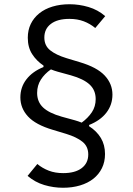

<svg xmlns="http://www.w3.org/2000/svg" viewBox="-20 -730 626 905"><path d="M475 -4Q475 33 460.5 62.5Q446 92 420 112.5Q394 133 357.5 144Q321 155 277 155Q232 155 188.5 142Q145 129 110 99L156 43Q180 63 210 74.5Q240 86 278 86Q334 86 365 62.5Q396 39 396 -2Q396 -40 368.5 -62Q341 -84 292 -99L229 -118Q148 -142 112 -181Q76 -220 76 -271Q76 -319 104.5 -356Q133 -393 185 -414V-421Q152 -443 131.5 -475Q111 -507 111 -552Q111 -588 125 -617Q139 -646 165 -667Q191 -688 227.5 -699Q264 -710 308 -710Q353 -710 397 -697Q441 -684 476 -654L429 -598Q405 -618 375 -629.5Q345 -641 307 -641Q251 -641 220 -617.5Q189 -594 189 -553Q189 -515 216.5 -493Q244 -471 293 -456L356 -437Q437 -413 473.5 -374Q510 -335 510 -284Q510 -236 481.5 -199Q453 -162 400 -141V-135Q436 -112 455.5 -79.5Q475 -47 475 -4ZM431 -263Q431 -305 402.5 -331.5Q374 -358 314 -375L252 -392Q244 -394 236 -397Q228 -400 220 -403Q190 -382 172.5 -354.5Q155 -327 155 -292Q155 -250 183 -223.5Q211 -197 271 -180L333 -163Q341 -161 349 -158Q357 -155 365 -152Q395 -174 413 -201Q431 -228 431 -263Z"/></svg>

Font: IBM Plex Sans Arabic
Style: Regular
Weight: 400
Designer: Mike Abbink, Paul van der Laan, Pieter van Rosmalen, Wael Morcos, Khajak Apelian
Foundry: Bold Monday
Version: Version 1.1